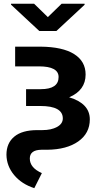

<svg xmlns="http://www.w3.org/2000/svg" viewBox="-20 -772 543 1003"><path d="M230 -682.6 301.8 -752.4H421.9V-747.1L274.4 -609.9H185.5L37.6 -747.6V-752.4H158.2ZM286.1 -369.6Q286.1 -425.3 183.1 -425.3H59.1V-528.3H191.4Q307.1 -527.3 367.2 -489.5Q427.2 -451.7 427.2 -382.8Q427.2 -300.3 341.3 -263.7Q449.2 -231.4 449.2 -148.4Q449.2 -75.7 388.9 -33.2Q328.6 9.3 226.6 10.3H196.3Q135.7 11.2 135.7 56.2Q135.7 104.5 198.7 132.3L159.2 210.9Q92.8 189.5 53.7 142.3Q14.6 95.2 13.7 36.6Q13.7 -24.4 54.7 -58.3Q95.7 -92.3 174.8 -92.3H200.7Q248 -92.3 278.1 -108.9Q308.1 -125.5 308.1 -153.3Q308.1 -218.3 190.9 -218.3H116.2V-306.2H192.9Q286.1 -306.2 286.1 -369.6Z"/></svg>

Font: MAUL Bold
Style: Bold
Weight: 700
Designer: MAUL
Version: Version 1.0; 2020; ttfautohint (v1.8.3)